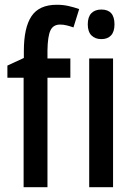

<svg xmlns="http://www.w3.org/2000/svg" viewBox="-20 -785 561 805"><path d="M275 -459H179V0H79V-459H11V-510L80 -542V-571Q80 -669 112 -717Q144 -765 218 -765Q244 -765 266.5 -760Q289 -755 312 -747L288 -670Q274 -675 260 -678.5Q246 -682 232 -682Q203 -682 191.5 -657.5Q180 -633 179 -574V-540H275ZM405 -745Q460 -745 460 -683Q460 -652 445.5 -636.5Q431 -621 405 -621Q379 -621 363.5 -636.5Q348 -652 348 -683Q348 -714 363 -729.5Q378 -745 405 -745ZM454 -540V0H354V-540Z"/></svg>

Font: Avrile Sans Condensed Medium
Style: Regular
Weight: 500
Width: 3
Designer: Monotype Design Team
Foundry: Monotype Imaging Inc.
Version: Version 2.001;September 10, 2019;FontCreator 11.5.0.2425 64-